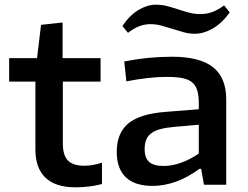

<svg xmlns="http://www.w3.org/2000/svg" viewBox="-20 -788 1056 819"><path d="M301 11Q217 11 174 -30Q131 -71 131 -151V-440H19V-540H138L155 -682L247 -692V-540H409V-440H248V-177Q248 -126 269.5 -103.5Q291 -81 340 -81Q375 -81 415 -94V-3Q390 4 360 7.5Q330 11 301 11Z M631 5Q555 5 516.5 -32Q478 -69 478 -140Q478 -221 528 -262Q578 -303 689 -311L828 -322V-346Q828 -379 822 -400.5Q816 -422 801 -435.5Q786 -449 759.5 -454.5Q733 -460 691 -460Q617 -460 519 -441L510 -526Q569 -537 617.5 -541.5Q666 -546 714 -546Q832 -546 888.5 -501.5Q945 -457 945 -364V0H850L838 -68H831Q779 -30 729 -12.5Q679 5 631 5ZM678 -80Q713 -80 751.5 -93.5Q790 -107 828 -133V-256L726 -247Q690 -244 665 -237.5Q640 -231 625 -219.5Q610 -208 603.5 -191.5Q597 -175 597 -152Q597 -114 616.5 -97Q636 -80 678 -80ZM502 -677Q534 -724 571.5 -746Q609 -768 645 -768Q671 -768 695 -761.5Q719 -755 741.5 -747.5Q764 -740 787 -734Q810 -728 835 -728Q861 -728 885 -736.5Q909 -745 936 -765L960 -735Q928 -690 888.5 -667Q849 -644 811 -644Q787 -644 763.5 -650.5Q740 -657 716.5 -664.5Q693 -672 669.5 -678.5Q646 -685 622 -685Q598 -685 575 -676.5Q552 -668 526 -648Z"/></svg>

Font: Encode Sans Wide
Style: Medium
Weight: 500
Designer: Pablo Impallari, Andres Torresi
Foundry: Pablo Impallari, Andres Torresi
Version: Version 1.000; ttfautohint (v1.00) -l 8 -r 50 -G 200 -x 14 -